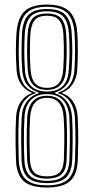

<svg xmlns="http://www.w3.org/2000/svg" viewBox="-20 -827 414 847"><path d="M187 0.2Q116 0.2 84.5 -28Q53 -56.2 50.5 -121Q49.2 -149.8 48.6 -199.9Q48 -250 50.8 -309.2Q52.8 -348.8 70.6 -376.4Q88.5 -404 119.8 -415.8V-418.2Q90.8 -429.8 73.1 -455.6Q55.5 -481.5 53.2 -517.2Q50 -565.2 50.1 -604.4Q50.2 -643.5 52.5 -678.5Q57 -748 88.5 -777.4Q120 -806.8 187 -806.8Q254.2 -806.8 285.5 -777.1Q316.8 -747.5 321.2 -678.5Q323.2 -644.8 323.4 -605.2Q323.5 -565.8 320.5 -517.2Q318 -481.5 300.6 -455.6Q283.2 -429.8 254 -418.2V-415.8Q285.2 -405.5 303.1 -377.5Q321 -349.5 322.8 -309.2Q325.8 -249.2 325.1 -200.5Q324.5 -151.8 323.2 -121Q320.5 -56.2 289 -28Q257.5 0.2 187 0.2ZM187 -29.2Q238 -29.2 261.1 -50.9Q284.2 -72.5 286.2 -122.2Q287.5 -150.2 288.2 -198.8Q289 -247.2 286 -307Q283 -359.5 257.6 -385.6Q232.2 -411.8 187 -411.8Q141.2 -411.8 115.9 -385.6Q90.5 -359.5 87.8 -307Q85 -252.5 85.5 -203.2Q86 -154 87.5 -122.2Q89.5 -72.5 112.6 -50.9Q135.8 -29.2 187 -29.2ZM187 -39Q142 -39 121.9 -58.5Q101.8 -78 99.8 -122.8Q98.2 -160 97.9 -205Q97.5 -250 100 -306.8Q102.2 -354.5 124.1 -379.5Q146 -404.5 187 -404.5Q227.8 -404.5 249.6 -379.5Q271.5 -354.5 273.5 -307Q276.2 -248.2 275.8 -201Q275.2 -153.8 274 -122.8Q272.2 -78 252 -58.5Q231.8 -39 187 -39ZM187 -49Q225.5 -49 242.8 -66.2Q260 -83.5 261.8 -123.5Q262.8 -151.2 263.6 -199.5Q264.5 -247.8 261.2 -305.5Q259 -350.5 240.4 -373Q221.8 -395.5 187 -395.5Q152.2 -395.5 133.6 -373Q115 -350.5 112.5 -305.5Q109.5 -249.5 110.2 -200.5Q111 -151.5 112 -123.5Q113.8 -83.5 131 -66.2Q148.2 -49 187 -49ZM187 -9.5Q251.8 -9.5 280.1 -35.8Q308.5 -62 311 -121.5Q312.2 -153.8 312.8 -201.1Q313.2 -248.5 310.5 -308.2Q308.5 -349.2 289.1 -377.8Q269.8 -406.2 237 -415.2V-419Q270.5 -428.5 288.1 -454.2Q305.8 -480 308.2 -517.8Q311.2 -564.5 311.1 -603.9Q311 -643.2 309 -677.8Q305 -741.5 276.8 -769.2Q248.5 -797 187 -797Q125.2 -797 97 -769.2Q68.8 -741.5 64.8 -677.8Q62.8 -643.5 62.5 -604.6Q62.2 -565.8 65.5 -517.8Q68.2 -479.8 85.8 -454.1Q103.2 -428.5 136.5 -419V-415.2Q104 -406 84.5 -377.6Q65 -349.2 63.2 -308.2Q60.2 -248.2 61 -199.5Q61.8 -150.8 62.8 -121.5Q65.5 -62 93.9 -35.8Q122.2 -9.5 187 -9.5ZM187 -19.2Q129.2 -19.2 103.2 -43.1Q77.2 -67 75 -122Q74 -152.8 73.4 -200.8Q72.8 -248.8 75.5 -307.8Q77.5 -350.5 97.4 -377.9Q117.2 -405.2 150.2 -415.2V-419.2Q118 -429.2 99.2 -453.6Q80.5 -478 77.8 -518.5Q75 -567 75 -602.6Q75 -638.2 77 -677Q80.2 -736 105.8 -761.6Q131.2 -787.2 187 -787.2Q244 -787.2 268.8 -760.9Q293.5 -734.5 296.5 -677.2Q299 -635.2 298.9 -600Q298.8 -564.8 295.8 -518.5Q293.2 -477.8 274.2 -453.4Q255.2 -429 223.5 -419.2V-415.2Q256.5 -405.2 276.2 -377.9Q296 -350.5 298.2 -307.8Q301 -249.5 300.5 -201.6Q300 -153.8 298.5 -122Q296.5 -67 270.5 -43.1Q244.5 -19.2 187 -19.2ZM187 -423.2Q231.8 -423.2 256 -446.8Q280.2 -470.2 283.5 -518.8Q286.5 -562.5 286.6 -596.8Q286.8 -631 284.2 -676.2Q281.5 -727.2 260.2 -752.2Q239 -777.2 187 -777.2Q134.8 -777.2 113.4 -752.2Q92 -727.2 89.2 -676.2Q87 -632.8 87.1 -596.9Q87.2 -561 90 -520.5Q93 -470 117.8 -446.6Q142.5 -423.2 187 -423.2ZM187 -430.5Q147 -430.5 126 -453Q105 -475.5 102.2 -520.8Q99.8 -565 99.6 -600.2Q99.5 -635.5 101.8 -675.5Q104.5 -721.8 122.8 -744.5Q141 -767.2 187 -767.2Q232 -767.2 250.8 -744.6Q269.5 -722 272 -675.8Q274.2 -636 274.2 -600.5Q274.2 -565 271.2 -521Q268.8 -475.8 247.8 -453.1Q226.8 -430.5 187 -430.5ZM187 -439.5Q221.2 -439.5 238.9 -459.4Q256.5 -479.2 259 -521.5Q261 -550.5 261.5 -575.5Q262 -600.5 261.6 -624.6Q261.2 -648.8 259.8 -675Q257.5 -716.8 241.5 -737.1Q225.5 -757.5 187 -757.5Q147.5 -757.5 131.9 -736.6Q116.2 -715.8 113.8 -673.5Q111.5 -630.5 111.9 -594.5Q112.2 -558.5 114.5 -521.2Q117.2 -479 135 -459.2Q152.8 -439.5 187 -439.5Z"/></svg>

Font: Big Shoulders Inline Text Thin Light
Style: Regular
Weight: 300
Version: Version 2.002